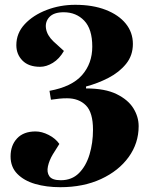

<svg xmlns="http://www.w3.org/2000/svg" viewBox="-20 -765 633 799"><path d="M533 -582Q533 -534 504.5 -499Q476 -464 431.5 -441Q387 -418 338 -405V-397Q417 -397 465 -373.5Q513 -350 535 -314.5Q557 -279 557 -240Q557 -169 515.5 -111.5Q474 -54 400.5 -20Q327 14 231 14Q173 14 126.5 0.5Q80 -13 52 -41.5Q24 -70 24 -114Q24 -160 51 -189Q78 -218 128 -218Q154 -218 182.5 -203.5Q211 -189 227 -166L200 -123Q185 -98 179.5 -73Q174 -48 185.5 -31.5Q197 -15 233 -15Q279 -15 308.5 -44.5Q338 -74 352.5 -122Q367 -170 367 -225Q367 -297 337.5 -326.5Q308 -356 259 -356Q242 -356 227 -354.5Q212 -353 192 -350L186 -387Q279 -404 321.5 -452.5Q364 -501 364 -571Q364 -644 330.5 -679Q297 -714 245 -714Q204 -714 185.5 -694Q167 -674 171.5 -646Q176 -618 202 -593L246 -553Q227 -520 200 -503.5Q173 -487 147 -487Q99 -487 73.5 -513Q48 -539 48 -577Q48 -627 83 -664.5Q118 -702 174 -723.5Q230 -745 293 -745Q366 -745 420 -724Q474 -703 503.5 -666.5Q533 -630 533 -582Z"/></svg>

Font: Literata 72pt ExtraBold
Style: Italic
Weight: 800
Italic angle: -2°
Designer: Latin by Veronika Burian and Jose Scaglione. Greek by Irene Vlachou. Cyrillic by Vera Evstafieva
Foundry: TypeTogether
Version: Version 3.002